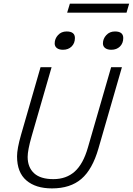

<svg xmlns="http://www.w3.org/2000/svg" viewBox="-20 -1026 734 1061"><path d="M351.1 -956.1 366.2 -1005.9H693.8L679.2 -956.1ZM328.1 -751Q306.6 -751 294.4 -760.3Q282.2 -769.5 282.2 -786.1Q282.2 -812 300.5 -832Q318.8 -852.1 348.1 -852.1Q394 -852.1 394 -815.9Q394 -787.1 375.7 -769Q357.4 -751 328.1 -751ZM595.2 -751Q573.7 -751 561.3 -760.3Q548.8 -769.5 548.8 -786.1Q548.8 -812 567.4 -832Q585.9 -852.1 615.2 -852.1Q661.1 -852.1 661.1 -815.9Q661.1 -787.1 642.8 -769Q624.5 -751 595.2 -751ZM465.8 -210.9 594.2 -654.8H653.8L523.9 -205.1Q490.7 -89.8 429.7 -37.4Q368.7 15.1 267.1 15.1Q177.2 15.1 125.7 -29.1Q74.2 -73.2 74.2 -162.1Q74.2 -204.1 96.2 -280.8L204.1 -654.8H265.1L154.8 -272.9Q132.8 -195.8 132.8 -159.2Q132.8 -101.6 168.2 -68.8Q203.6 -36.1 274.9 -36.1Q346.2 -36.1 393.1 -78.1Q439.9 -120.1 465.8 -210.9Z"/></svg>

Font: IntelOne Mono Light
Style: Italic
Weight: 300
Italic angle: -16°
Designer: Fred Shallcrass
Foundry: Frere-Jones Type LLC
Version: Version 1.200;hotconv 1.1.0;makeotfexe 2.6.0;FJTRelease1.2